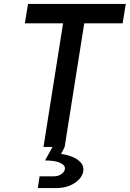

<svg xmlns="http://www.w3.org/2000/svg" viewBox="-20 -750 662 980"><path d="M202 0 302 -631H107L123 -730H622L606 -631H410L310 0L292 36Q319 39 346.5 49.5Q374 60 391.5 78.5Q409 97 405 124Q399 159 360.5 184.5Q322 210 265 210H173L182 150H255Q278 150 293.5 138.5Q309 127 311 114Q315 95 288.5 82Q262 69 210 69L248 0Z"/></svg>

Font: NKDuy Mono SemiBold
Style: Italic
Weight: 600
Italic angle: -9°
Monospace: yes
Designer: NKDuy
Foundry: NKDuy
Version: Version 2.251; ttfautohint (v1.8.4.7-5d5b)